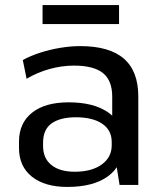

<svg xmlns="http://www.w3.org/2000/svg" viewBox="-20 -730 640 758"><path d="M423 -182V-349Q423 -412 386.5 -441.5Q350 -471 272 -471Q224 -471 175.5 -457.5Q127 -444 85 -419L70 -493Q99 -509 137 -521.5Q175 -534 217 -541Q259 -548 296 -548Q412 -548 469 -498.5Q526 -449 526 -349V0H452ZM246 8Q157 8 106 -32.5Q55 -73 55 -146V-171Q55 -244 106.5 -285Q158 -326 251 -326Q349 -326 406 -287Q463 -248 463 -175V-149Q463 -75 405.5 -33.5Q348 8 246 8ZM275 -52Q342 -52 381.5 -80.5Q421 -109 421 -156V-170Q421 -216 383.5 -241.5Q346 -267 279 -267Q218 -267 184 -243Q150 -219 150 -166V-154Q150 -105 183 -78.5Q216 -52 275 -52ZM450 -710V-635H148V-710Z"/></svg>

Font: Pathway Extreme 28pt Medium
Style: Regular
Weight: 500
Designer: Eduardo Rodriguez Tunni
Foundry: Eduardo Rodriguez Tunni
Version: Version 1.001;gftools[0.9.26]